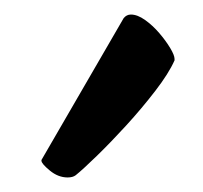

<svg xmlns="http://www.w3.org/2000/svg" viewBox="-20 -793 279 264"><path d="M73 -549Q60 -549 48.5 -558.5Q37 -568 37 -572V-573L150 -768Q154 -773 160 -773Q169 -773 179.5 -765.5Q190 -758 199 -747.5Q208 -737 214 -727Q220 -717 220 -712V-710Q212 -692 193.5 -668Q175 -644 154 -621Q133 -598 113.5 -579Q94 -560 84 -552Q80 -549 73 -549Z"/></svg>

Font: Asar
Style: Regular
Weight: 400
Designer: Eben Sorkin
Foundry: Eben Sorkin, Pria Ravichandran
Version: Version 1.003; ttfautohint (v1.3) -l 8 -r 50 -G 0 -x 0 -H 45